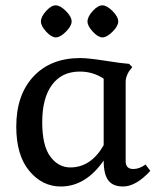

<svg xmlns="http://www.w3.org/2000/svg" viewBox="-20 -675 586 708"><path d="M416 -595.7Q416 -613.3 395 -634.3Q374 -655.3 357.4 -655.3Q340.8 -655.3 321.8 -634.3Q302.7 -613.3 302.7 -595.7Q302.7 -579.1 322.3 -558.1Q341.8 -537.1 357.4 -537.1Q374 -537.1 395 -558.1Q416 -579.1 416 -595.7ZM244.1 -595.7Q244.1 -613.3 223.1 -634.3Q202.1 -655.3 185.5 -655.3Q168.9 -655.3 149.9 -634.3Q130.9 -613.3 130.9 -595.7Q130.9 -579.1 150.4 -558.1Q169.9 -537.1 185.5 -537.1Q202.1 -537.1 223.1 -558.1Q244.1 -579.1 244.1 -595.7ZM135.7 -224.6Q135.7 -313.5 171.9 -362.3Q208 -411.1 274.4 -411.1Q323.2 -411.1 362.3 -384.8V-139.6Q315.4 -57.6 239.3 -57.6Q195.3 -57.6 165.5 -97.7Q135.7 -137.7 135.7 -224.6ZM362.3 -83Q362.3 -32.2 379.4 -9.8Q396.5 12.7 433.6 12.7Q481.4 12.7 534.2 -44.9L516.6 -68.4Q494.1 -51.8 471.7 -51.8Q443.4 -51.8 443.4 -80.1V-375Q443.4 -390.6 455.1 -411.1L467.8 -427.7L456.1 -439.5Q428.7 -441.4 367.2 -451.2Q305.7 -460.9 275.4 -460.9Q167 -460.9 103.5 -393.1Q40 -325.2 40 -208Q40 -102.5 87.9 -44.9Q135.7 12.7 204.1 12.7Q295.9 12.7 362.3 -83Z"/></svg>

Font: Kurale
Style: Regular
Weight: 400
Version: 1.0; ttfautohint (v1.3)